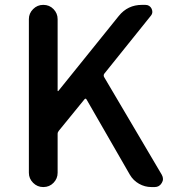

<svg xmlns="http://www.w3.org/2000/svg" viewBox="-20 -756 702 776"><path d="M154.3 0Q130.9 0 113.8 -17.1Q96.7 -34.2 96.7 -57.6V-678.7Q96.7 -702.1 113.8 -719.2Q130.9 -736.3 154.3 -736.3H155.3Q179.7 -736.3 196.3 -719.2Q212.9 -702.1 212.9 -678.7V-389.6Q212.9 -387.7 214.4 -387.7Q215.8 -387.7 216.8 -389.6L460 -691.4Q496.1 -736.3 553.7 -736.3H567.4Q585 -736.3 592.8 -720.7Q595.7 -713.9 595.7 -708Q595.7 -699.2 588.9 -691.4L401.4 -458Q397.5 -452.1 400.4 -445.3L633.8 -49.8Q638.7 -41 638.7 -32.7Q638.7 -24.4 633.8 -16.6Q624 0 605.5 0H591.8Q565.4 0 542 -13.2Q518.6 -26.4 504.9 -49.8L330.1 -353.5Q326.2 -360.4 321.3 -354.5L217.8 -227.5Q212.9 -221.7 212.9 -214.8V-57.6Q212.9 -34.2 196.3 -17.1Q179.7 0 155.3 0Z"/></svg>

Font: Gen Jyuu Gothic Medium
Style: Regular
Weight: 500
Designer: [Source Han Sans]
Ryoko NISHIZUKA  (kana & ideographs); Paul D. Hunt (Latin, Greek & Cyrillic); Wenlong ZHANG  (bopomofo
Version: Version 1.002.20150607